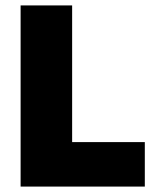

<svg xmlns="http://www.w3.org/2000/svg" viewBox="-20 -688 586 708"><path d="M514 0V-164H246V-668H56V0Z"/></svg>

Font: Gantari Black
Style: Regular
Weight: 900
Designer: Anugrah Pasau
Foundry: Lafontype
Version: Version 1.000